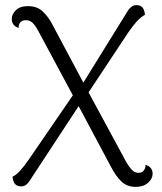

<svg xmlns="http://www.w3.org/2000/svg" viewBox="-20 -722 632 751"><path d="M511 9Q476 9 454 -13Q432 -35 416 -66L272 -336L128 -604Q117 -624 106.5 -633.5Q96 -643 82 -643Q66 -643 59 -634Q52 -625 53 -613Q41 -616 33.5 -625Q26 -634 26 -648Q26 -666 42 -682Q58 -698 90 -698Q126 -698 148.5 -676Q171 -654 186 -624L316 -380L475 -86Q485 -69 496 -57.5Q507 -46 522 -46Q537 -46 543.5 -56.5Q550 -67 549 -77Q562 -74 569.5 -65Q577 -56 577 -42Q577 -23 559 -7Q541 9 511 9ZM62 7Q48 7 39.5 -1.5Q31 -10 29 -31Q43 -37 58.5 -54Q74 -71 94 -100L284 -377L312 -344L94 -12Q88 -3 80.5 2Q73 7 62 7ZM314 -342 290 -373 482 -683Q488 -691 495.5 -696.5Q503 -702 514 -702Q529 -702 537 -693Q545 -684 547 -664Q530 -655 514 -637Q498 -619 481 -594Z"/></svg>

Font: Arima Light
Style: Regular
Weight: 300
Designer: Joana Correia and Natanael Gama
Foundry: NDISCOVER
Version: Version 1.101;gftools[0.9.23]